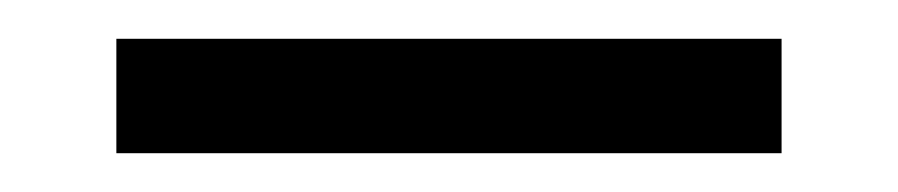

<svg xmlns="http://www.w3.org/2000/svg" viewBox="-20 -650 463 99"><path d="M40 -630H383V-571H40Z"/></svg>

Font: Outfit Light
Style: Regular
Weight: 300
Designer: Rodrigo Fuenzalida
Foundry: fragTYPE
Version: Version 1.100; ttfautohint (v1.8.4.7-5d5b)